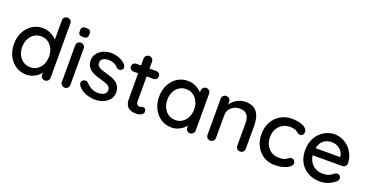

<svg xmlns="http://www.w3.org/2000/svg" viewBox="-33 -1427 4068 2125"><g transform="rotate(20 2001.0 -365.0)"><path d="M497 -740Q518 -740 532.5 -726Q547 -712 547 -689V-51Q547 -29 532.5 -14.5Q518 0 497 0Q475 0 461 -14.5Q447 -29 447 -51V-123L467 -122Q467 -104 452.5 -81.5Q438 -59 413 -38Q388 -17 354 -3.5Q320 10 281 10Q213 10 157.5 -25.5Q102 -61 70 -122.5Q38 -184 38 -264Q38 -344 70 -405.5Q102 -467 156.5 -502.5Q211 -538 278 -538Q320 -538 356.5 -524Q393 -510 420 -488Q447 -466 462.5 -441.5Q478 -417 478 -395L447 -392V-689Q447 -711 461 -725.5Q475 -740 497 -740ZM293 -82Q340 -82 375.5 -106Q411 -130 431 -171Q451 -212 451 -264Q451 -316 431 -357Q411 -398 375.5 -422Q340 -446 293 -446Q247 -446 211 -422Q175 -398 155 -357Q135 -316 135 -264Q135 -212 155 -171Q175 -130 211 -106Q247 -82 293 -82Z M780 -51Q780 -29 766 -14.5Q752 0 730 0Q709 0 694.5 -14.5Q680 -29 680 -51V-479Q680 -501 694.5 -515.5Q709 -530 730 -530Q752 -530 766 -515.5Q780 -501 780 -479ZM729 -596Q700 -596 687 -606.5Q674 -617 674 -642V-658Q674 -683 688 -693Q702 -703 730 -703Q760 -703 773 -692.5Q786 -682 786 -658V-642Q786 -616 772.5 -606Q759 -596 729 -596Z M884 -82Q875 -96 876 -114.5Q877 -133 897 -146Q911 -155 926.5 -153.5Q942 -152 956 -138Q984 -107 1018.5 -89Q1053 -71 1102 -71Q1122 -72 1143 -77.5Q1164 -83 1179 -97.5Q1194 -112 1194 -140Q1194 -165 1178 -180Q1162 -195 1136 -204.5Q1110 -214 1080 -222Q1048 -231 1015.5 -242Q983 -253 957 -270.5Q931 -288 914.5 -316Q898 -344 898 -385Q898 -432 924.5 -466Q951 -500 993.5 -519Q1036 -538 1086 -538Q1115 -538 1147 -530.5Q1179 -523 1209 -507Q1239 -491 1261 -465Q1271 -452 1272.5 -434Q1274 -416 1256 -402Q1244 -392 1227 -393Q1210 -394 1199 -404Q1180 -428 1150 -441.5Q1120 -455 1082 -455Q1063 -455 1042.5 -449.5Q1022 -444 1008 -430Q994 -416 994 -389Q994 -364 1010.5 -349Q1027 -334 1054 -324Q1081 -314 1113 -306Q1144 -298 1174.5 -287Q1205 -276 1229.5 -258.5Q1254 -241 1269.5 -213.5Q1285 -186 1285 -144Q1285 -95 1256.5 -60.5Q1228 -26 1184.5 -8Q1141 10 1093 10Q1036 10 979.5 -10.5Q923 -31 884 -82Z M1386 -520H1621Q1641 -520 1654.5 -506.5Q1668 -493 1668 -473Q1668 -454 1654.5 -441Q1641 -428 1621 -428H1386Q1366 -428 1352.5 -441.5Q1339 -455 1339 -474Q1339 -494 1352.5 -507Q1366 -520 1386 -520ZM1491 -650Q1513 -650 1527 -635.5Q1541 -621 1541 -599V-135Q1541 -117 1547 -106Q1553 -95 1563.5 -91Q1574 -87 1585 -87Q1596 -87 1604.5 -91Q1613 -95 1625 -95Q1637 -95 1647 -84Q1657 -73 1657 -54Q1657 -30 1631 -15Q1605 0 1575 0Q1558 0 1535 -3Q1512 -6 1490.5 -18Q1469 -30 1455 -56.5Q1441 -83 1441 -131V-599Q1441 -621 1455.5 -635.5Q1470 -650 1491 -650Z M2206 -534Q2227 -534 2241.5 -519.5Q2256 -505 2256 -483V-51Q2256 -29 2241.5 -14.5Q2227 0 2206 0Q2184 0 2170 -14.5Q2156 -29 2156 -51V-123L2176 -120Q2176 -102 2161.5 -80Q2147 -58 2122 -37.5Q2097 -17 2063 -3.5Q2029 10 1990 10Q1921 10 1866 -25.5Q1811 -61 1779 -123Q1747 -185 1747 -264Q1747 -345 1779 -406.5Q1811 -468 1865.5 -503Q1920 -538 1987 -538Q2030 -538 2066.5 -524Q2103 -510 2130 -488Q2157 -466 2172 -441.5Q2187 -417 2187 -395L2156 -392V-483Q2156 -504 2170 -519Q2184 -534 2206 -534ZM2002 -82Q2049 -82 2084.5 -106Q2120 -130 2140 -171.5Q2160 -213 2160 -264Q2160 -316 2140 -357Q2120 -398 2084.5 -422Q2049 -446 2002 -446Q1956 -446 1920 -422Q1884 -398 1864 -357Q1844 -316 1844 -264Q1844 -213 1864 -171.5Q1884 -130 1919.5 -106Q1955 -82 2002 -82Z M2666 -538Q2737 -538 2776 -508.5Q2815 -479 2830.5 -429.5Q2846 -380 2846 -319V-51Q2846 -29 2831.5 -14.5Q2817 0 2796 0Q2774 0 2760 -14.5Q2746 -29 2746 -51V-318Q2746 -354 2736 -382.5Q2726 -411 2701.5 -428.5Q2677 -446 2633 -446Q2592 -446 2561 -428.5Q2530 -411 2512.5 -382.5Q2495 -354 2495 -318V-51Q2495 -29 2480.5 -14.5Q2466 0 2445 0Q2423 0 2409 -14.5Q2395 -29 2395 -51V-475Q2395 -497 2409 -511.5Q2423 -526 2445 -526Q2466 -526 2480.5 -511.5Q2495 -497 2495 -475V-419L2477 -409Q2484 -431 2501.5 -453.5Q2519 -476 2544 -495.5Q2569 -515 2600 -526.5Q2631 -538 2666 -538Z M3214 -538Q3268 -538 3309.5 -526.5Q3351 -515 3375 -494.5Q3399 -474 3399 -447Q3399 -430 3388.5 -415.5Q3378 -401 3359 -401Q3344 -401 3334.5 -406Q3325 -411 3317 -418Q3309 -425 3297 -432Q3286 -438 3264.5 -442Q3243 -446 3226 -446Q3173 -446 3134.5 -422Q3096 -398 3074.5 -357Q3053 -316 3053 -264Q3053 -212 3074.5 -171Q3096 -130 3133.5 -106Q3171 -82 3221 -82Q3251 -82 3270.5 -86.5Q3290 -91 3303 -98Q3319 -107 3329 -116.5Q3339 -126 3358 -126Q3380 -126 3391.5 -112.5Q3403 -99 3403 -79Q3403 -57 3376.5 -36.5Q3350 -16 3306 -3Q3262 10 3209 10Q3131 10 3073.5 -26Q3016 -62 2984.5 -124Q2953 -186 2953 -264Q2953 -343 2986 -404.5Q3019 -466 3078 -502Q3137 -538 3214 -538Z M3740 10Q3658 10 3596.5 -24.5Q3535 -59 3501.5 -119.5Q3468 -180 3468 -258Q3468 -346 3503.5 -408.5Q3539 -471 3596.5 -504.5Q3654 -538 3718 -538Q3766 -538 3810.5 -518.5Q3855 -499 3889 -464.5Q3923 -430 3943 -383.5Q3963 -337 3964 -282Q3963 -262 3948 -249Q3933 -236 3913 -236H3525L3501 -321H3877L3858 -303V-328Q3855 -363 3834 -389.5Q3813 -416 3782.5 -430.5Q3752 -445 3718 -445Q3688 -445 3660 -435.5Q3632 -426 3611 -405Q3590 -384 3577 -349.5Q3564 -315 3564 -264Q3564 -209 3587 -168Q3610 -127 3649 -104.5Q3688 -82 3736 -82Q3772 -82 3796 -89.5Q3820 -97 3836 -108Q3852 -119 3864 -129Q3880 -138 3894 -138Q3912 -138 3924 -125.5Q3936 -113 3936 -96Q3936 -74 3914 -56Q3887 -30 3839.5 -10Q3792 10 3740 10Z"/></g></svg>

Font: Quicksand Light SemiBold
Style: Regular
Weight: 600
Version: Version 3.004